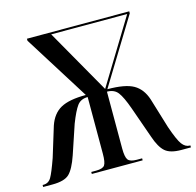

<svg xmlns="http://www.w3.org/2000/svg" viewBox="-104 -822 950 930"><g transform="rotate(-15 370.5 -357.0)"><path d="M0 0H47Q107 0 131.5 -23.5Q156 -47 178 -111L227 -257Q250 -316 268 -340.5Q286 -365 321 -365V-81Q321 -38 311.5 -24Q302 -10 268 -10H244V0H499V-10H472Q439 -10 428.5 -24Q418 -38 418 -81V-366Q454 -366 472.5 -342Q491 -318 513 -256L568 -100Q587 -44 612.5 -22Q638 0 693 0H741V-10H738Q716 -10 699.5 -32Q683 -54 659 -124L613 -275Q595 -330 553.5 -353.5Q512 -377 423 -377L623 -704V-714H110V-704L315 -377Q231 -377 188.5 -353.5Q146 -330 127 -274L81 -124Q57 -56 43.5 -33Q30 -10 4 -10H0ZM413 -381 229 -704H610Z"/></g></svg>

Font: Noto Serif Display Condensed Semi
Style: Regular
Weight: 600
Width: 3
Designer: Monotype Design Team
Foundry: Monotype Imaging Inc.
Version: Version 1.900